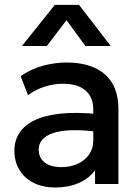

<svg xmlns="http://www.w3.org/2000/svg" viewBox="-20 -780 592 814"><path d="M214 15Q162.5 15 123.5 -4.2Q84.5 -23.5 62.8 -58.8Q41 -94 41 -142Q41 -182.5 61.5 -215.2Q82 -248 125.2 -269.5Q168.5 -291 236.5 -298.2Q304.5 -305.5 400 -296L402 -220Q334 -229.5 285 -228Q236 -226.5 204.8 -215.8Q173.5 -205 158.8 -187.2Q144 -169.5 144 -146.5Q144 -110.5 169.8 -91Q195.5 -71.5 240.5 -71.5Q279 -71.5 309.5 -85.5Q340 -99.5 357.8 -125Q375.5 -150.5 375.5 -185V-316.5Q375.5 -349.5 361.5 -373.8Q347.5 -398 319 -411.5Q290.5 -425 248 -425Q209 -425 171 -413.2Q133 -401.5 98.5 -376.5L67.5 -457.5Q114 -489 164.5 -502Q215 -515 261.5 -515Q330.5 -515 379.8 -493.2Q429 -471.5 455.5 -427.8Q482 -384 482 -317.5V0H383V-58.5Q358 -23 313.5 -4Q269 15 214 15ZM73 -585 212.5 -759.5H315L449.5 -585H342L262 -694.5L178.5 -585Z"/></svg>

Font: Geologica Thin Roman
Style: Regular
Weight: 400
Version: Version 1.010;gftools[0.9.28]